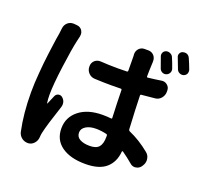

<svg xmlns="http://www.w3.org/2000/svg" viewBox="-147 -1004 1294 1227"><g transform="rotate(20 500.0 -390.5)"><path d="M970.7 -741.2Q972.7 -735.4 972.7 -728.5Q972.7 -721.7 969.7 -713.9Q962.9 -700.2 948.7 -695.8Q934.6 -691.4 920.9 -698.2Q907.2 -705.1 902.3 -718.8Q886.7 -760.7 875 -790Q869.1 -802.7 875 -815.4Q880.9 -828.1 893.6 -832Q900.4 -834 906.2 -834Q915 -834 922.9 -831.1Q936.5 -824.2 942.4 -810.5Q957 -778.3 970.7 -741.2ZM866.2 -710Q871.1 -695.3 864.3 -681.6Q857.4 -668 842.8 -663.1Q829.1 -658.2 815.4 -665Q801.8 -671.9 796.9 -686.5Q782.2 -729.5 771.5 -757.8Q766.6 -770.5 772 -783.2Q777.3 -795.9 791 -800.8Q796.9 -802.7 803.7 -802.7Q811.5 -802.7 819.3 -798.8Q834 -793 839.8 -778.3Q853.5 -747.1 866.2 -710ZM116.2 -711.9Q119.1 -735.4 136.7 -751Q153.3 -764.6 173.8 -764.6Q175.8 -764.6 178.7 -764.6L200.2 -762.7Q222.7 -760.7 235.4 -742.2Q243.2 -729.5 243.2 -715.8Q243.2 -709 242.2 -703.1Q237.3 -684.6 234.4 -668.9Q220.7 -610.4 203.6 -481.9Q186.5 -353.5 186.5 -286.1Q186.5 -254.9 190.4 -229.5Q190.4 -227.5 191.9 -227.5Q193.4 -227.5 193.4 -228.5Q201.2 -249 218.8 -288.1Q225.6 -301.8 239.7 -305.2Q253.9 -308.6 265.6 -299.8Q280.3 -288.1 285.2 -271.5Q287.1 -263.7 287.1 -254.9Q287.1 -246.1 284.2 -237.3Q238.3 -100.6 224.6 -39.1Q221.7 -25.4 220.7 -6.8Q218.8 16.6 203.1 33.7Q187.5 50.8 165 52.7Q163.1 52.7 161.1 52.7Q138.7 52.7 121.1 40Q101.6 25.4 95.7 2Q70.3 -116.2 70.3 -258.8Q70.3 -290 71.8 -323.7Q73.2 -357.4 76.7 -394.5Q80.1 -431.6 82.5 -459.5Q85 -487.3 90.3 -526.4Q95.7 -565.4 97.7 -581.5Q99.6 -597.7 105 -634.3Q110.4 -670.9 111.3 -671.9Q114.3 -694.3 116.2 -711.9ZM620.1 -155.3V-165Q620.1 -171.9 613.3 -173.8Q576.2 -182.6 541 -182.6Q499 -182.6 472.7 -166Q446.3 -149.4 446.3 -123Q446.3 -93.8 471.7 -79.6Q497.1 -65.4 539.1 -65.4Q583 -65.4 601.6 -87.4Q620.1 -109.4 620.1 -155.3ZM828.1 -614.3Q833 -615.2 836.9 -615.2Q854.5 -615.2 868.2 -603.5Q884.8 -589.8 884.8 -567.4V-558.6Q884.8 -534.2 868.7 -515.1Q852.5 -496.1 828.1 -494.1Q788.1 -489.3 738.3 -485.4Q731.4 -485.4 731.4 -477.5Q733.4 -390.6 741.2 -250Q742.2 -243.2 749 -240.2Q821.3 -209 890.6 -152.3Q910.2 -136.7 913.1 -112.3Q914.1 -107.4 914.1 -102.5Q914.1 -83 903.3 -66.4L898.4 -58.6Q885.7 -40 863.3 -37.1Q859.4 -36.1 856.4 -36.1Q837.9 -36.1 824.2 -48.8Q787.1 -80.1 752 -104.5Q750 -106.4 748 -105.5Q746.1 -104.5 745.1 -101.6Q739.3 -29.3 692.4 11.7Q645.5 52.7 551.8 52.7Q449.2 52.7 390.1 10.3Q331.1 -32.2 331.1 -109.4Q331.1 -185.5 390.6 -232.9Q450.2 -280.3 550.8 -280.3Q583 -280.3 607.4 -277.3Q615.2 -276.4 614.3 -283.2Q609.4 -391.6 608.4 -470.7Q608.4 -477.5 600.6 -477.5Q591.8 -477.5 570.3 -477.1Q548.8 -476.6 538.1 -476.6Q480.5 -476.6 422.9 -479.5Q398.4 -480.5 381.3 -498.5Q364.3 -516.6 364.3 -541V-543.9Q364.3 -567.4 380.9 -583Q396.5 -596.7 417 -596.7Q418.9 -596.7 421.9 -596.7Q478.5 -592.8 538.1 -592.8Q579.1 -592.8 599.6 -593.8Q607.4 -593.8 607.4 -601.6Q607.4 -626 606.9 -660.6Q606.4 -695.3 606.4 -703.1L605.5 -713.9Q605.5 -735.4 619.1 -751Q634.8 -767.6 656.2 -767.6H683.6Q706.1 -767.6 721.7 -751Q735.4 -735.4 735.4 -713.9Q735.4 -712.9 735.4 -705.1Q732.4 -643.6 732.4 -609.4Q732.4 -601.6 739.3 -602.5Q784.2 -607.4 828.1 -614.3Z"/></g></svg>

Font: Gen Jyuu Gothic Monospace Bold
Style: Bold
Weight: 700
Designer: [Source Han Sans]
Ryoko NISHIZUKA  (kana & ideographs); Paul D. Hunt (Latin, Greek & Cyrillic); Wenlong ZHANG  (bopomofo
Version: Version 1.002.20150607